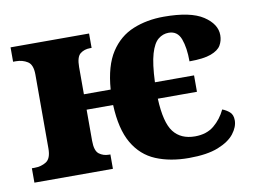

<svg xmlns="http://www.w3.org/2000/svg" viewBox="-65 -644 999 749"><g transform="rotate(-10 434.5 -270.0)"><path d="M627 10Q553 10 496.5 -13.5Q440 -37 407.5 -93Q375 -149 371 -245H266V-122Q266 -82 282.5 -69.5Q299 -57 321 -57H327V0H16V-57H27Q53 -57 73 -69.5Q93 -82 93 -122V-415Q93 -454 73 -466.5Q53 -479 27 -479H16V-536H327V-479H321Q298 -479 282 -466.5Q266 -454 266 -414V-306H372Q379 -399 413.5 -452Q448 -505 503 -527.5Q558 -550 625 -550Q731 -550 780.5 -517.5Q830 -485 830 -441Q830 -419 819.5 -401Q809 -383 779.5 -372Q750 -361 694 -361Q694 -415 681 -450Q668 -485 633 -485Q610 -485 591.5 -470Q573 -455 561.5 -416Q550 -377 547 -304H702V-239H547Q551 -144 580 -106.5Q609 -69 665 -69Q711 -69 740.5 -93.5Q770 -118 787 -154Q803 -148 815.5 -137Q828 -126 828 -104Q828 -78 807.5 -51.5Q787 -25 743 -7.5Q699 10 627 10Z"/></g></svg>

Font: Noto Serif ExtraBold
Style: Regular
Weight: 800
Designer: Monotype Design Team
Foundry: Monotype Imaging Inc.
Version: Version 2.014